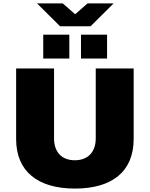

<svg xmlns="http://www.w3.org/2000/svg" viewBox="-20 -1087 873 1119"><path d="M196 -1067 330 -934H508L642 -1067H490L418 -1004L346 -1067ZM232 -746H384V-885H232ZM452 -746H604V-885H452ZM417 12C633 12 759 -87 759 -277V-688H538V-280C538 -206 497 -153 416 -153C335 -153 295 -206 295 -280V-688H74V-277C74 -87 201 12 417 12Z"/></svg>

Font: Archivo Black
Style: Regular
Weight: 900
Designer: Hector Gatti
Foundry: Omnibus-Type
Version: Version 2.001